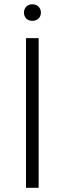

<svg xmlns="http://www.w3.org/2000/svg" viewBox="-20 -892 307 912"><path d="M103.5 -710.9V0H163.6V-710.9ZM93.8 -832C93.8 -810.1 108.9 -793 133.8 -793C158.7 -793 174.3 -810.1 174.3 -832C174.3 -854 158.7 -871.6 133.8 -871.6C108.9 -871.6 93.8 -854 93.8 -832Z"/></svg>

Font: Vazirmatn ExtraLight
Style: Regular
Weight: 200
Designer: Saber Rastikerdar
Foundry: Saber Rastikerdar
Version: Version 33.003